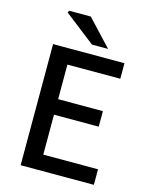

<svg xmlns="http://www.w3.org/2000/svg" viewBox="-125 -924 782 1003"><g transform="rotate(15 266.0 -422.5)"><path d="M86 0V-655H472V-571H186V-384H428V-300H186V-84H482V0ZM283 -705 117 -834 122 -845H239L370 -705Z"/></g></svg>

Font: Source Sans 3 Medium
Style: Regular
Weight: 500
Designer: Paul D. Hunt
Foundry: Adobe
Version: Version 3.052;hotconv 1.1.0;makeotfexe 2.6.0